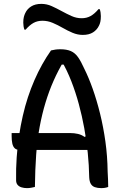

<svg xmlns="http://www.w3.org/2000/svg" viewBox="-20 -964 640 990"><path d="M40 -278H340Q363 -278 382 -273.5Q401 -269 416 -258L443 -271V-191H81Q65 -191 56 -199.5Q47 -208 43.5 -224Q40 -240 40 -262ZM160 0Q151 2 141 4Q131 6 119 6Q104 6 91 2Q78 -2 70.5 -11Q63 -20 63 -35Q62 -95 66 -152.5Q70 -210 78 -263Q86 -316 97.5 -366.5Q109 -417 124 -462.5Q139 -508 157.5 -550.5Q176 -593 197.5 -631.5Q219 -670 243 -704Q255 -707 266.5 -708.5Q278 -710 291 -710Q324 -710 345.5 -700.5Q367 -691 382.5 -669Q398 -647 415 -609Q437 -565 458 -506Q479 -447 496 -378Q513 -309 523.5 -234Q534 -159 535 -80Q536 -60 537 -40Q538 -20 538 0Q530 3 521 4.5Q512 6 502 6Q483 6 469 1Q455 -4 448 -16.5Q441 -29 440 -50Q439 -112 432.5 -176Q426 -240 414.5 -303Q403 -366 386.5 -427Q370 -488 348 -544.5Q326 -601 297 -651L325 -631H281L310 -651Q280 -601 256.5 -548Q233 -495 215 -436Q197 -377 184.5 -310Q172 -243 166.5 -166Q161 -89 160 0ZM401 -870Q427 -870 447.5 -881.5Q468 -893 488 -917H494Q497 -910 498.5 -900Q500 -890 500 -881Q500 -864 497.5 -852Q495 -840 490 -831Q480 -810 459.5 -797Q439 -784 407 -784Q380 -784 354 -795Q328 -806 303 -820.5Q278 -835 252 -846Q226 -857 199 -857Q173 -857 153 -846Q133 -835 112 -811H106Q103 -819 101.5 -828.5Q100 -838 100 -847Q100 -865 103 -876.5Q106 -888 110 -896Q120 -918 141 -931Q162 -944 193 -944Q221 -944 246.5 -932.5Q272 -921 297.5 -907Q323 -893 348.5 -881.5Q374 -870 401 -870Z"/></svg>

Font: Recursive Monospace Casual
Style: Regular
Weight: 400
Version: Version 1.047